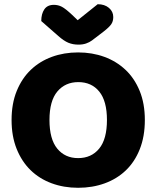

<svg xmlns="http://www.w3.org/2000/svg" viewBox="-20 -874 743 912"><path d="M35 -304Q35 -382 59.5 -442Q84 -502 126.5 -542.5Q169 -583 226.5 -604Q284 -625 351 -625Q418 -625 475.5 -604Q533 -583 576 -542.5Q619 -502 643.5 -442Q668 -382 668 -304Q668 -226 644 -165.5Q620 -105 577.5 -64.5Q535 -24 477 -3Q419 18 351 18Q283 18 225 -3.5Q167 -25 125 -66Q83 -107 59 -167Q35 -227 35 -304ZM215 -304Q215 -213 252 -168Q289 -123 351 -123Q414 -123 451 -168Q488 -213 488 -304Q488 -394 451.5 -439Q415 -484 352 -484Q290 -484 252.5 -439.5Q215 -395 215 -304ZM349 -778 444 -854Q477 -854 497.5 -836.5Q518 -819 518 -793Q518 -773 508.5 -759Q499 -745 472 -724L417 -682Q405 -673 389 -667.5Q373 -662 353 -662Q326 -662 304.5 -671Q283 -680 257 -703L176 -774Q176 -808 190.5 -829.5Q205 -851 236 -851Q256 -851 273.5 -842Q291 -833 323 -803Z"/></svg>

Font: Baloo Bhaijaan
Style: Regular
Weight: 400
Designer: Devika Bhansali and Ek Type
Foundry: Ek Type
Version: Version 1.443;PS 1.000;hotconv 16.6.51;makeotf.lib2.5.65220;